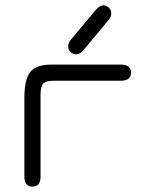

<svg xmlns="http://www.w3.org/2000/svg" viewBox="-20 -692 528 719"><path d="M293 -504.9Q278.3 -488.3 266.6 -488.3Q254.9 -488.3 245.1 -496.1Q235.4 -503.9 235.4 -517.6Q235.4 -531.2 245.1 -543L338.9 -655.3Q354.5 -671.9 366.2 -671.9Q377.9 -671.9 387.2 -663.6Q396.5 -655.3 396.5 -641.6Q396.5 -627.9 386.7 -617.2ZM180.7 -389.6Q151.4 -389.6 141.6 -378.4Q131.8 -367.2 131.8 -337.9V-30.3Q131.8 6.8 101.6 6.8Q71.3 6.8 71.3 -30.3V-325.2Q71.3 -393.6 92.8 -421.9Q114.3 -450.2 173.8 -450.2H431.6Q470.7 -450.2 470.7 -419.9Q470.7 -389.6 431.6 -389.6Z"/></svg>

Font: Jura
Style: Medium
Weight: 500
Version: Version 2.6.1